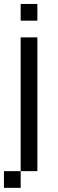

<svg xmlns="http://www.w3.org/2000/svg" viewBox="-103 -853 290 957"><path d="M0 0V83.3H-83.3V0ZM0 -750V-833.3H83.3V-750ZM0 -666.7H83.3V0H0Z"/></svg>

Font: Galmuri11 Condensed
Style: Regular
Weight: 400
Width: 3
Designer: Lee Minseo (quiple)
Version: Version 2.399;hotconv 1.1.1;makeotfexe 2.6.0 DEVELOPMENT